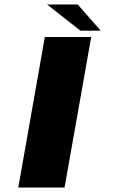

<svg xmlns="http://www.w3.org/2000/svg" viewBox="-20 -841 509 861"><path d="M62 0H269.5L389 -675H181ZM340.5 -703.5H431.5L328.5 -821H191Z"/></svg>

Font: Anybody ExtraExpanded
Style: Bold Italic
Weight: 700
Width: 8
Italic angle: -10°
Version: Version 1.113;gftools[0.9.25]